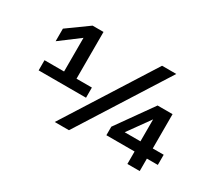

<svg xmlns="http://www.w3.org/2000/svg" viewBox="-115 -1004 1529 1309"><g transform="rotate(30 650.0 -349.0)"><path d="M282 -250V-595L129 -480V-579L294 -698H380V-250ZM128 -330H501V-250H128ZM399 0 841 -698H953L511 0ZM971 0V-98H749V-165L950 -448H1068V-178H1154V-98H1068V0ZM847 -178H971V-351Z"/></g></svg>

Font: Azeret Mono Medium
Style: Regular
Weight: 500
Designer: Martin Vácha
Foundry: Displaay
Version: Version 1.002